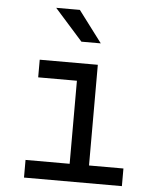

<svg xmlns="http://www.w3.org/2000/svg" viewBox="-55 -842 710 889"><g transform="rotate(5 300.0 -398.0)"><path d="M90 -82H295V-468H115V-550H385V-82H545V0H90ZM170 -796H280L390 -650H300Z"/></g></svg>

Font: JetBrainsMono NF
Style: Regular
Weight: 400
Monospace: yes
Designer: Philipp Nurullin, Konstantin Bulenkov
Foundry: JetBrains
Version: Version 1.0.2; ttfautohint (v1.8.3)